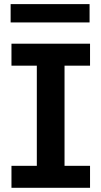

<svg xmlns="http://www.w3.org/2000/svg" viewBox="-20 -894 483 914"><path d="M155.3 -61.7V-626.8H287.2V-61.7ZM34.6 0V-104.6H408.6V0ZM34.6 -581.4V-686H408.6V-581.4ZM406.4 -874.4V-787.2H30.6V-874.4Z"/></svg>

Font: BioRhyme ExtraBold
Style: Regular
Weight: 800
Designer: Aoife Mooney
Foundry: Aoife Mooney Type
Version: Version 1.600;gftools[0.9.33]